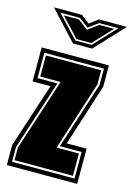

<svg xmlns="http://www.w3.org/2000/svg" viewBox="-105 -719 537 775"><g transform="rotate(15 163.5 -332.0)"><path d="M134 -543 22 -664H139L174 -637L210 -664H327L214 -543ZM53 -650 140 -557H208L295 -650H215L174 -620L134 -650ZM69 -643H132L174 -611L217 -643H279L205 -564H143ZM3 0V-84L91 -353H16V-495H297V-406L214 -147H297V0ZM20 -18H281V-129H190L281 -409V-477H32V-371H115L20 -80ZM28 -27V-80L126 -380H41V-468H272V-409L179 -120H272V-27Z"/></g></svg>

Font: Alumni Sans Collegiate One
Style: Regular
Weight: 400
Designer: Robert E. Leuschke
Foundry: Robert E. Leuschke
Version: Version 1.100